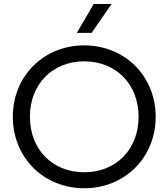

<svg xmlns="http://www.w3.org/2000/svg" viewBox="-20 -954 866 987"><path d="M413.1 13.7C622.1 13.7 780.3 -144.5 780.3 -353.5C780.3 -562.5 622.1 -720.7 413.1 -720.7C204.1 -720.7 45.9 -562.5 45.9 -353.5C45.9 -144.5 204.1 13.7 413.1 13.7ZM413.1 -68.4C249 -68.4 133.8 -186.5 133.8 -353.5C133.8 -520.5 249 -638.7 413.1 -638.7C577.1 -638.7 692.4 -520.5 692.4 -353.5C692.4 -186.5 577.1 -68.4 413.1 -68.4ZM451.2 -785.2 553.7 -933.6H461.9L375 -785.2Z"/></svg>

Font: Wanted Sans
Style: Regular
Weight: 400
Designer: Original Design by Kil Hyung-jin and Kang Hanbin, Wanted Lab, Inc; Hangeul from Source Han Sans by Jang Soo-young and Ka
Foundry: Wanted Lab, Inc.
Version: Version 1.001;Glyphs 3.2 (3227)